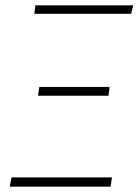

<svg xmlns="http://www.w3.org/2000/svg" viewBox="-20 -702 527 722"><path d="M481 -682 473 -650H109L113 -682ZM392 -375 388 -342H123L128 -375ZM401 -35 396 0H17L23 -35Z"/></svg>

Font: Fira Sans UltraLight
Style: Italic
Weight: 200
Italic angle: -8°
Designer: Carrois Corporate & Edenspiekermann AG
Foundry: Carrois Corporate GbR & Edenspiekermann AG
Version: Version 4.203;PS 004.203;hotconv 1.0.88;makeotf.lib2.5.64775